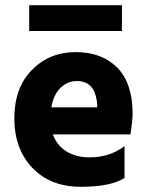

<svg xmlns="http://www.w3.org/2000/svg" viewBox="-20 -712 573 737"><path d="M448 -593H92V-692H448ZM275 -401Q240 -401 213 -375.5Q186 -350 177 -300H353V-312Q346 -401 275 -401ZM458 -29Q406 5 290 5Q174 5 104.5 -67.5Q35 -140 35 -257.5Q35 -375 102.5 -443.5Q170 -512 270.5 -512Q371 -512 430 -452.5Q489 -393 489 -275Q489 -252 481 -196H183Q198 -154 235 -131Q272 -108 324 -108Q401 -108 458 -151Z"/></svg>

Font: Hind Kochi
Style: Bold
Weight: 700
Designer: Dhruvi Tolia
Foundry: Indian Type Foundry
Version: Version 0.702;PS 1.0;hotconv 1.0.81;makeotf.lib2.5.63406